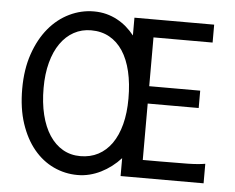

<svg xmlns="http://www.w3.org/2000/svg" viewBox="-52 -787 1056 861"><g transform="rotate(5 476.0 -356.5)"><path d="M524.9 -349.1Q524.9 -416.5 512.2 -470.5Q499.5 -524.4 474.9 -562Q450.2 -599.6 414.3 -619.6Q378.4 -639.6 332 -639.6Q289.6 -639.6 254.4 -620.4Q219.2 -601.1 194.1 -565.2Q168.9 -529.3 155.3 -478.3Q141.6 -427.2 141.6 -363.8Q141.6 -296.9 154.8 -243.2Q168 -189.5 192.9 -151.6Q217.8 -113.8 252.9 -93.5Q288.1 -73.2 332 -73.2Q377 -73.2 412.6 -92Q448.2 -110.8 473.1 -146.2Q498 -181.6 511.5 -232.9Q524.9 -284.2 524.9 -349.1ZM520 0V-80.6Q501 -59.6 478.5 -42.5Q456.1 -25.4 431.6 -13.2Q407.2 -1 380.9 5.6Q354.5 12.2 327.1 12.2Q270 12.2 219 -11.7Q168 -35.6 129.6 -82Q91.3 -128.4 68.8 -196Q46.4 -263.7 46.4 -351.6Q46.4 -439.5 70.3 -508.8Q94.2 -578.1 134.3 -626.2Q174.3 -674.3 227.1 -699.7Q279.8 -725.1 336.9 -725.1Q366.7 -725.1 393.1 -718.3Q419.4 -711.4 442.1 -699.2Q464.8 -687 484.4 -670.2Q503.9 -653.3 520 -632.8V-712.9H878.9V-632.3H612.8V-412.6H842.3V-334.5H612.8V-80.6H692.9Q765.6 -80.6 814.9 -81.5Q864.3 -82.5 893.6 -87.9V0Z"/></g></svg>

Font: Andika New Basic
Style: Regular
Weight: 400
Designer: Victor Gaultney, Annie Olsen, Julie Remington, Don Collingsworth, Eric Hays
Foundry: SIL International
Version: Version 5.500